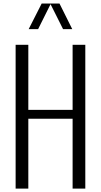

<svg xmlns="http://www.w3.org/2000/svg" viewBox="-20 -1102 590 1122"><path d="M147.5 -931.6 223.6 -1081.5H327.6L402.3 -931.6H348.6L275.4 -1077.6L202.6 -931.6ZM71.3 0V-840.3H145.5V-460H404.3V-840.3H478.5V0H404.3V-408.2H145.5V0Z"/></svg>

Font: Oswald-Light
Style: Light
Weight: 300
Designer: vernon adams
Foundry: vernon adams
Version: Version ; ttfautohint (v0.92.18-e454-dirty) -l 8 -r 50 -G 20